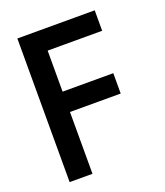

<svg xmlns="http://www.w3.org/2000/svg" viewBox="-125 -745 711 829"><g transform="rotate(-20 231.0 -330.0)"><path d="M52 -660H407.5V-566H157V-377.5H390V-284H157V0H52Z"/></g></svg>

Font: League Spartan Medium
Style: Regular
Weight: 500
Foundry: The League of Moveable Type
Version: Version 2.002